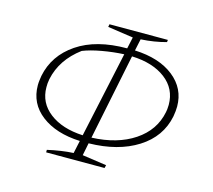

<svg xmlns="http://www.w3.org/2000/svg" viewBox="-83 -628 821 740"><g transform="rotate(15 327.5 -258.0)"><path d="M159 12V2Q185 -4 212 -8Q239 -12 262 -13L273 -64Q177 -68 119 -112.5Q61 -157 61 -230Q61 -240 62.5 -250.5Q64 -261 65 -268Q82 -353 158 -404.5Q234 -456 357 -456L367 -502L265 -517L267 -528H500L499 -519Q452 -506 398 -503L388 -456Q486 -452 543.5 -406.5Q601 -361 601 -289Q601 -281 600 -270.5Q599 -260 597 -249Q580 -164 502.5 -115Q425 -66 308 -64L298 -14L395 0L392 12ZM568 -287Q568 -351 517.5 -389.5Q467 -428 383 -431L313 -88Q415 -92 482.5 -137Q550 -182 565 -257Q566 -260 567 -269.5Q568 -279 568 -287ZM95 -231Q95 -169 145 -130.5Q195 -92 278 -88L352 -431Q309 -429 264.5 -421Q220 -413 190 -401Q115 -345 98 -264Q96 -254 95.5 -246.5Q95 -239 95 -231Z"/></g></svg>

Font: Piazzolla SC Thin
Style: Italic
Weight: 100
Italic angle: -11.3°
Designer: Juan Pablo del Peral
Foundry: Huerta Tipografica
Version: Version 1.330